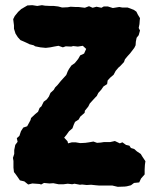

<svg xmlns="http://www.w3.org/2000/svg" viewBox="-20 -703 597 742"><path d="M133 8 105 6 89 10 74 -2 57 -6 46 -22 41 -29 34 -38 32 -55V-69V-81L30 -93L35 -108V-123L39 -143L48 -155L45 -169L55 -178L61 -196L70 -210L85 -215L98 -239L100 -247L116 -262L127 -271L133 -286L140 -292L149 -310L161 -319L169 -330L175 -344L188 -356L193 -365L202 -374L215 -390L225 -401L236 -413L242 -428L247 -437L256 -450L269 -459L282 -475L290 -489L305 -496L313 -514L300 -526L281 -523L263 -525L255 -523L234 -524L223 -520L206 -526L189 -523L174 -520L157 -518L136 -520L116 -524L110 -528L94 -532L84 -537L73 -542L59 -548L49 -559L40 -573L34 -592V-605L31 -629L37 -641L50 -657L62 -668L86 -682L105 -683L124 -680L142 -683L154 -681L175 -680H188L205 -678L220 -674L242 -675L253 -677L271 -676H283L308 -673L324 -679L338 -673L353 -677L372 -673L381 -678H397L416 -672L441 -676L452 -674H473L497 -665L507 -658L513 -646L521 -633L520 -624L519 -610L516 -595L521 -585L516 -567L508 -557L505 -542L504 -528L499 -518L483 -497L473 -486L463 -474L459 -463L444 -447L438 -442L427 -429L419 -414L406 -403L396 -392L394 -378L380 -369L371 -356L360 -344L354 -332L347 -325L327 -303L321 -291L308 -275L307 -267L290 -252L284 -241L270 -232L265 -221L260 -207L247 -196L237 -182L228 -171L241 -157L243 -149L258 -153H272L290 -150L310 -151L324 -153L341 -156L355 -151L369 -152L382 -154H406L424 -158L443 -149L453 -153L467 -143L480 -140L486 -131L499 -127L509 -118L524 -108L530 -98L542 -80L540 -66L539 -48V-29L525 -13L518 2L498 4L486 13L470 17L462 18L435 19L414 14H404H383H363L351 13L332 11L315 12L297 10L289 11L268 7L259 9L242 7L226 9H206L186 5L171 6L150 4L139 10Z"/></svg>

Font: Winky Rough
Style: Bold
Weight: 700
Designer: Simon Atzbach
Foundry: typofactur
Version: Version 1.206; ttfautohint (v1.8.4.7-5d5b)